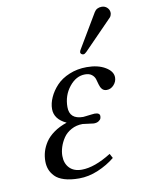

<svg xmlns="http://www.w3.org/2000/svg" viewBox="-80 -736 602 805"><g transform="rotate(-10 221.0 -334.0)"><path d="M245.1 -210Q218.3 -210 196.8 -198.2Q175.3 -186.5 163.1 -168.5Q150.9 -150.4 144.5 -130.6Q138.2 -110.8 138.2 -92.8Q138.2 -61 156.7 -41.5Q175.3 -22 209 -22Q263.2 -22 335 -66.9L345.2 -47.9Q313.5 -22 272.9 -4.9Q232.4 12.2 191.9 12.2Q155.3 12.2 129.2 4.2Q103 -3.9 89.4 -18.3Q75.7 -32.7 69.8 -48.6Q64 -64.5 64 -83Q64 -104 69.8 -124Q75.7 -144 88.6 -163.6Q101.6 -183.1 124.8 -199.7Q147.9 -216.3 180.2 -227.1Q129.9 -250.5 129.9 -293.9Q129.9 -317.9 141.4 -343.3Q152.8 -368.7 173.8 -391.1Q194.8 -413.6 228.8 -427.7Q262.7 -441.9 303.2 -441.9Q351.1 -441.9 382.1 -423.3Q413.1 -404.8 413.1 -378.9Q413.1 -361.3 400.4 -347.2Q387.7 -333 370.1 -333Q357.4 -333 350.3 -341.3Q343.3 -349.6 340.3 -361.3Q337.4 -373 333.7 -384.8Q330.1 -396.5 319.6 -404.8Q309.1 -413.1 291 -413.1Q252.9 -413.1 223.9 -376.7Q194.8 -340.3 194.8 -291Q194.8 -238.8 252.9 -238.8Q253.4 -238.8 264.4 -240Q275.4 -241.2 287.4 -242.7Q299.3 -244.1 301.8 -244.1Q324.2 -244.1 324.2 -230Q324.2 -225.1 322.5 -220Q320.8 -214.8 313 -209.5Q305.2 -204.1 292 -204.1Q288.1 -204.1 268.6 -207Q249 -210 245.1 -210ZM409.2 -680.2Q422.9 -680.2 432.4 -670.9Q441.9 -661.6 441.9 -648.9Q441.9 -644 440.9 -642.1Q439 -632.8 432.1 -627L313 -504.9Q305.2 -497.1 299.8 -497.1Q294.4 -497.1 290.8 -500.2Q287.1 -503.4 287.1 -507.8Q287.1 -510.3 288.1 -511.2Q288.1 -514.2 292 -520L377 -663.1Q387.2 -680.2 409.2 -680.2Z"/></g></svg>

Font: Linux Libertine G
Style: Italic
Weight: 400
Italic angle: -12°
Designer: Philipp H. Poll
Foundry: Philipp H. Poll
Version: Version 5.1.3